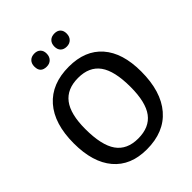

<svg xmlns="http://www.w3.org/2000/svg" viewBox="-237 -974 1112 1112"><g transform="rotate(-45 319.5 -418.0)"><path d="M241 -845Q264 -845 277.5 -831.5Q291 -818 291 -795Q291 -770 276.5 -755Q262 -740 238 -740Q187 -740 187 -791Q187 -816 201.5 -830.5Q216 -845 241 -845ZM405 -845Q429 -845 442 -831.5Q455 -818 455 -795Q455 -770 440.5 -755Q426 -740 402 -740Q378 -740 364.5 -753.5Q351 -767 351 -791Q351 -816 365.5 -830.5Q380 -845 405 -845ZM328 -650Q461 -650 533 -568Q605 -486 605 -334Q605 -170 528 -80.5Q451 9 309 9Q177 9 105.5 -75.5Q34 -160 34 -315Q34 -476 110.5 -563Q187 -650 328 -650ZM140 -327Q140 -194 183.5 -132.5Q227 -71 318 -71Q410 -71 454 -130Q498 -189 498 -314Q498 -445 454.5 -505.5Q411 -566 320 -566Q229 -566 184.5 -507.5Q140 -449 140 -327Z"/></g></svg>

Font: Alegreya Sans Medium
Style: Regular
Weight: 500
Designer: Juan Pablo del Peral
Foundry: Huerta Tipografica
Version: Version 2.007